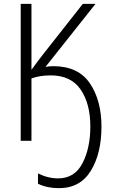

<svg xmlns="http://www.w3.org/2000/svg" viewBox="-20 -734 603 1001"><path d="M478 -714H412L215 -464Q197 -442 179 -417.5Q161 -393 144 -370V-714H88V0H144V-325Q187 -341 244 -341Q350 -341 400.5 -267Q451 -193 451 -75Q451 38 410 117Q369 196 283 196Q230 196 178 170V224Q226 247 287 247Q398 247 453.5 156.5Q509 66 509 -74Q509 -210 449 -299Q389 -388 260 -389Q233 -389 217 -385Z"/></svg>

Font: Noto Sans UI SemiCondensed Light
Style: Regular
Weight: 300
Width: 4
Designer: Monotype Design Team
Foundry: Monotype Imaging Inc.
Version: Version 1.901